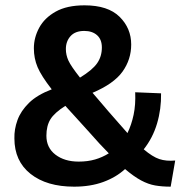

<svg xmlns="http://www.w3.org/2000/svg" viewBox="-20 -690 678 720"><path d="M258 10Q155 10 94.5 -38Q34 -86 34 -171Q33 -205 45.5 -239.5Q58 -274 88.5 -304Q119 -334 174 -355Q135 -405 121 -438Q107 -471 107 -509Q107 -549 127 -586Q147 -623 189 -646.5Q231 -670 297 -670Q385 -670 428.5 -627Q472 -584 472 -523Q472 -467 439.5 -421.5Q407 -376 327 -342Q340 -327 354.5 -310Q369 -293 386 -273Q407 -249 425 -228.5Q443 -208 458 -191Q473 -222 481 -259.5Q489 -297 487 -344L584 -340Q585 -281 569 -227Q553 -173 519 -130Q552 -102 577.5 -93.5Q603 -85 637 -88L620 10Q588 10 562 5.5Q536 1 509 -13.5Q482 -28 449 -56Q415 -25 367 -7.5Q319 10 258 10ZM227 -506Q227 -484 236.5 -463Q246 -442 280 -399Q326 -427 344 -452.5Q362 -478 362 -512Q362 -542 344 -558Q326 -574 296 -574Q262 -574 244.5 -554.5Q227 -535 227 -506ZM154 -181Q154 -136 188 -110Q222 -84 275 -84Q309 -84 336.5 -92Q364 -100 388 -115Q356 -147 314 -195Q288 -224 266 -248Q244 -272 225 -293Q184 -267 169 -242.5Q154 -218 154 -181Z"/></svg>

Font: Work Sans SemiBold
Style: Regular
Weight: 600
Designer: Wei Huang
Foundry: Wei Huang
Version: Version 2.010; ttfautohint (v1.8.3)